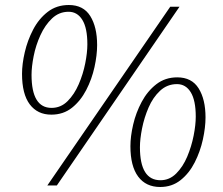

<svg xmlns="http://www.w3.org/2000/svg" viewBox="-20 -741 892 767"><path d="M185 -283Q130 -283 99 -324Q68 -365 68 -446Q68 -485 79 -532.5Q90 -580 112.5 -623Q135 -666 170.5 -693.5Q206 -721 255 -721Q313 -721 340.5 -677Q368 -633 368 -561Q368 -521 357.5 -473Q347 -425 324.5 -381.5Q302 -338 267.5 -310.5Q233 -283 185 -283ZM169 0 660 -714H697L207 0ZM186 -310Q223 -310 250 -337Q277 -364 294.5 -404.5Q312 -445 320.5 -488Q329 -531 329 -564Q329 -629 309 -661.5Q289 -694 254 -694Q216 -694 188 -667.5Q160 -641 141.5 -600.5Q123 -560 114.5 -517Q106 -474 106 -442Q106 -310 186 -310ZM620 6Q563 6 532 -35.5Q501 -77 501 -157Q501 -196 512 -243.5Q523 -291 546 -334Q569 -377 604.5 -404.5Q640 -432 688 -432Q746 -432 773.5 -388Q801 -344 801 -272Q801 -232 790.5 -184Q780 -136 758 -92.5Q736 -49 701.5 -21.5Q667 6 620 6ZM621 -21Q657 -21 684 -48Q711 -75 728 -115.5Q745 -156 753.5 -199Q762 -242 762 -275Q762 -340 742 -372.5Q722 -405 687 -405Q648 -405 619.5 -378.5Q591 -352 573.5 -311.5Q556 -271 547.5 -228Q539 -185 539 -153Q539 -21 621 -21Z"/></svg>

Font: Noto Serif Tamil ExtraLight
Style: Italic
Weight: 200
Italic angle: -12°
Designer: Indian Type Foundry, Tom Grace, and the Monotype Design Team
Foundry: Monotype Imaging Inc.
Version: Version 2.003; ttfautohint (v1.8.4.7-5d5b)